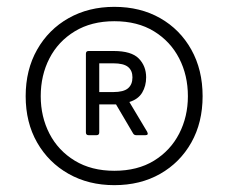

<svg xmlns="http://www.w3.org/2000/svg" viewBox="-20 -775 667 561"><path d="M314 -234Q239 -234 180.5 -267Q122 -300 88.5 -358.5Q55 -417 55 -494Q55 -571 88.5 -630Q122 -689 180.5 -722Q239 -755 314 -755Q390 -755 448 -722Q506 -689 539 -630Q572 -571 572 -494Q572 -417 539 -358.5Q506 -300 448 -267Q390 -234 314 -234ZM314 -276Q382 -276 430 -305.5Q478 -335 503.5 -384.5Q529 -434 529 -494Q529 -555 503.5 -604.5Q478 -654 430 -683.5Q382 -713 314 -713Q247 -713 198.5 -683.5Q150 -654 124.5 -604.5Q99 -555 99 -494Q99 -434 124.5 -384.5Q150 -335 198.5 -305.5Q247 -276 314 -276ZM239 -380Q231 -380 231 -388V-618Q231 -626 239 -626H312Q364 -626 385.5 -604Q407 -582 407 -549Q407 -524 395.5 -504.5Q384 -485 358 -477L410 -390Q415 -380 405 -380H378Q372 -380 369 -385L319 -470H311H270V-388Q270 -380 262 -380ZM311 -590H270V-506H311Q341 -506 354 -517Q367 -528 367 -549Q367 -569 354 -579.5Q341 -590 311 -590Z"/></svg>

Font: LINE Seed Sans
Style: Regular
Weight: 400
Designer: LINE VX Design & Dalton Maag Ltd & Sandoll Inc
Foundry: Dalton Maag Ltd
Version: Version 1.003